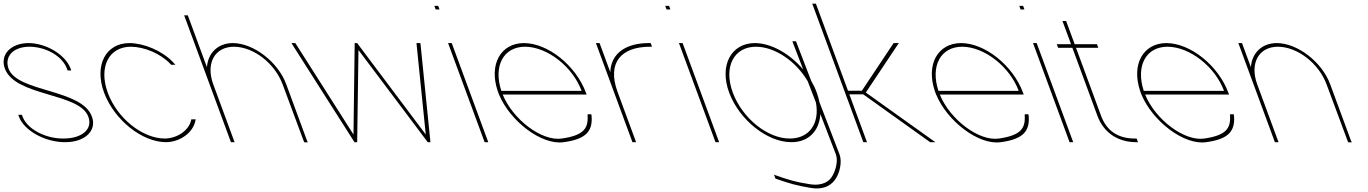

<svg xmlns="http://www.w3.org/2000/svg" viewBox="-109 -789 7494 1052"><path d="M277.7 -413 281.4 -403H261.4L257.7 -413C233 -480 145.8 -532 53.4 -533C-37.6 -533 -85.6 -479 -62.3 -413C-14 -282 339.3 -303 394.7 -150C423.1 -73 355.7 -9 246.3 -10C138.3 -10 23.1 -73 -5.3 -150L-9 -160H11L14.7 -150C39.4 -83 138.3 -29 238.9 -30C340.9 -30 400.8 -82 374.7 -150C326 -282 -24.5 -259 -82.3 -413C-110.7 -490 -49.6 -552 46.1 -553C143.1 -553 249.3 -490 277.7 -413Z M838.4 -449 852 -434H829L824.1 -439C770.1 -496 682.8 -532 608.4 -533C486.4 -533 430.7 -421 481.4 -281C533 -141 671.9 -30 793.9 -30C864.6 -31 926 -76 938.1 -130L939.2 -135H963.2L959.7 -120C945.1 -62 877.9 -11 801.3 -10C669.3 -10 517.3 -132 461.4 -281C406.4 -430 469.1 -553 601.1 -553C679.4 -552 778.2 -512 838.4 -449Z M1572.6 -20 1577.7 -9H1558.7L1554 -19L1439.8 -326C1397 -442 1280.8 -532 1173.4 -533C1067.4 -533 1017 -442 1059.8 -326L1063.5 -316L1172.6 -20L1176.3 -10H1156.3L1152.6 -20L1043.5 -316L1039.8 -326L903.7 -695L900 -705H920L923.7 -695L1024.8 -420.9C1030.4 -498.1 1084.2 -552.3 1166.1 -553C1280.1 -553 1415.4 -449 1459.8 -326Z M1495.9 -540 1488.1 -553H1509.1L1513.6 -546L1827.8 -52L1834.3 -547L1834.1 -553H1848.1L1852.3 -547L2223.8 -52L2173.6 -546L2173.1 -553H2194.1L2195.9 -540L2248.7 -17L2249.3 -10H2234.3L2230.1 -16L1855.1 -515L1848.1 -16L1848.3 -10H1833.3L1828.7 -17Z M2288.2 -737H2278.2L2270.8 -757H2280.8H2281.8H2291.8L2299.2 -737H2289.2ZM2349.8 -543 2346.1 -553H2366.1L2369.8 -543L2562.6 -20L2566.3 -10H2546.3L2542.6 -20Z M2637.9 -291H3077.7C3029.4 -422 2891.8 -532 2768.4 -533C2649.3 -533 2593.1 -427.2 2637.9 -291ZM2625.3 -271H2625.1L2621.4 -281L2617.7 -291H2617.8C2569 -436.3 2634.3 -552 2761.1 -553C2893.1 -553 3046.4 -430 3101.4 -281L3105.1 -271H3095.1H2645.3C2701.1 -134.1 2859.9 -13.4 2969.9 -30C3085.7 -47 3115.4 -83 3110.5 -156L3110.9 -163H3130.9L3132.7 -150C3137.8 -71 3102.4 -26 2979.3 -10C2858.7 7.6 2685.6 -124.9 2625.3 -271Z M3234.9 -393.6C3238.5 -496.5 3320 -553 3446.1 -553H3456.1L3463.4 -533H3453.4C3294.9 -533 3216.3 -446.6 3274.4 -286.4L3276 -282L3279.7 -272L3372.6 -20L3376.3 -10H3356.3L3352.6 -20L3259.7 -272L3256 -282C3255.5 -283.4 3255 -284.7 3254.5 -286.1L3159.8 -543L3156.1 -553H3176.1L3179.8 -543Z M3553.2 -737H3543.2L3535.8 -757H3545.8H3546.8H3556.8L3564.2 -737H3554.2ZM3614.8 -543 3611.1 -553H3631.1L3634.8 -543L3827.6 -20L3831.3 -10H3811.3L3807.6 -20Z M3886 -282C3831.4 -430 3896.4 -552 4026.1 -553C4117.6 -553 4220 -493.4 4292 -407.9L4236.1 -553L4232.4 -563H4252.4L4256.1 -553L4335.8 -345.9C4347.9 -325.3 4358.1 -303.9 4366 -282C4372.7 -263.7 4377.7 -245.8 4381.1 -228.5C4417.7 -133.3 4454.4 -38.2 4491 57C4506.5 99 4490.6 159 4471.3 188C4453.4 218 4413 255 4329.5 240C4251.7 227 4216.7 216 4146.8 192L4140.1 190L4132 168L4148.2 174C4217 198 4250.7 208 4326.1 220C4399.6 232 4436.9 203 4452.2 174C4468.8 146 4484.3 93 4471 57L4385.8 -164.3C4380.7 -73.1 4322.1 -9.3 4226.3 -10C4094.3 -10 3941 -133 3886 -282ZM3906 -282C3958 -141 4097.3 -29 4218.9 -30C4325.6 -30 4383 -112.7 4361.5 -227.3L4316.6 -343.9C4252.6 -453.1 4137.9 -532.2 4033.4 -533C3911.4 -533 3854.4 -422 3906 -282Z M4620.8 -272H4544.7L4637.6 -20L4641.3 -10H4621.3L4617.6 -20L4524.7 -272L4517.3 -292L4345.1 -759L4341.4 -769H4361.4L4365.1 -759L4537.3 -292H4613.4L4785.2 -550L4787.1 -553H4816.1L4804.3 -536L4635 -282L4992 -27L5016.3 -10H4987.3L4983.2 -13Z M5032.9 -291H5472.7C5424.4 -422 5286.8 -532 5163.4 -533C5044.3 -533 4988.1 -427.2 5032.9 -291ZM5020.3 -271H5020.1L5016.4 -281L5012.7 -291H5012.8C4964 -436.3 5029.3 -552 5156.1 -553C5288.1 -553 5441.4 -430 5496.4 -281L5500.1 -271H5490.1H5040.3C5096.1 -134.1 5254.9 -13.4 5364.9 -30C5480.7 -47 5510.4 -83 5505.5 -156L5505.9 -163H5525.9L5527.7 -150C5532.8 -71 5497.4 -26 5374.3 -10C5253.7 7.6 5080.6 -124.9 5020.3 -271Z M5493.2 -737H5483.2L5475.8 -757H5485.8H5486.8H5496.8L5504.2 -737H5494.2ZM5554.8 -543 5551.1 -553H5571.1L5574.8 -543L5767.6 -20L5771.3 -10H5751.3L5747.6 -20Z M5786.7 -527 5924.9 -152C5955.8 -71 6017.9 -30 6108.9 -30H6118.9L6126.3 -10H6116.3C6017.3 -10 5939.5 -61 5904.9 -152L5766.7 -527H5698.7H5688.7L5681.3 -547H5691.3H5759.3L5716.1 -664L5712.4 -674H5732.4L5736.1 -664L5779.3 -547H5891.3H5901.3L5908.7 -527H5898.7Z M6157.9 -291H6597.7C6549.4 -422 6411.8 -532 6288.4 -533C6169.3 -533 6113.1 -427.2 6157.9 -291ZM6145.3 -271H6145.1L6141.4 -281L6137.7 -291H6137.8C6089 -436.3 6154.3 -552 6281.1 -553C6413.1 -553 6566.4 -430 6621.4 -281L6625.1 -271H6615.1H6165.3C6221.1 -134.1 6379.9 -13.4 6489.9 -30C6605.7 -47 6635.4 -83 6630.5 -156L6630.9 -163H6650.9L6652.7 -150C6657.8 -71 6622.4 -26 6499.3 -10C6378.7 7.6 6205.6 -124.9 6145.3 -271Z M6744.8 -420.9C6750.4 -498.1 6804.2 -552.3 6886.1 -553C7000.1 -553 7135.4 -449 7179.8 -326L7292.6 -20L7297.7 -9H7278.7L7274 -19L7159.8 -326C7117 -442 7000.8 -532 6893.4 -533C6787.4 -533 6737 -442 6779.8 -326L6783.5 -316L6892.6 -20L6896.3 -10H6876.3L6872.6 -20L6763.5 -316L6759.8 -326L6679.8 -543L6676.1 -553H6696.1L6699.8 -543Z"/></svg>

Font: Nordica Plus
Style: NordicaClassicUltraLightOpObl
Weight: 300
Version: Version 1